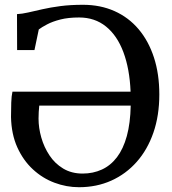

<svg xmlns="http://www.w3.org/2000/svg" viewBox="-20 -771 718 802"><path d="M310 11Q257.5 11 207.5 -7.8Q157.5 -26.5 117.2 -63.8Q77 -101 52.2 -155.8Q27.5 -210.5 26 -282.5Q26 -314.5 27 -342.5Q28 -370.5 32 -388H525.5Q521.5 -483.5 495.5 -553Q469.5 -622.5 422.8 -660.2Q376 -698 310.5 -698Q265 -698 232 -689.5Q199 -681 176.8 -669.2Q154.5 -657.5 142 -648L124 -562H51.5L51 -712Q72 -713 98.2 -719Q124.5 -725 157.5 -732.5Q190.5 -740 232.2 -745.5Q274 -751 326.5 -751Q399 -751 458 -724.8Q517 -698.5 558.8 -649.2Q600.5 -600 623 -531Q645.5 -462 645.5 -376.5Q645.5 -288.5 620.8 -217Q596 -145.5 551 -94.8Q506 -44 444.8 -16.5Q383.5 11 310 11ZM325 -46Q369 -46 405.5 -62.8Q442 -79.5 468.5 -114.2Q495 -149 509.8 -202.8Q524.5 -256.5 526 -330H144Q142.5 -316.5 141.8 -303.5Q141 -290.5 141 -275.5Q141 -237 152.5 -196.5Q164 -156 186.8 -121.8Q209.5 -87.5 244.2 -66.8Q279 -46 325 -46Z"/></svg>

Font: Merriweather Light 18pt
Style: Regular
Weight: 400
Version: Version 2.100